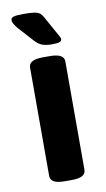

<svg xmlns="http://www.w3.org/2000/svg" viewBox="-84 -760 445 804"><g transform="rotate(-10 139.0 -358.0)"><path d="M125 2Q93 2 78.5 -6.5Q64 -15 64 -31V-492Q64 -508 78.5 -516.5Q93 -525 125 -525H153Q185 -525 199.5 -516.5Q214 -508 214 -492V-31Q214 -15 199.5 -6.5Q185 2 153 2ZM172 -572Q147 -572 130.5 -578Q114 -584 98 -602L41 -665Q33 -675 27.5 -684Q22 -693 22 -701Q22 -711 34 -714.5Q46 -718 75 -718Q106 -718 122 -715.5Q138 -713 146 -706Q154 -699 160 -687L200 -615Q206 -604 209.5 -598Q213 -592 213 -587Q213 -580 205.5 -576Q198 -572 172 -572Z"/></g></svg>

Font: Asap Semi Expanded
Style: Bold
Weight: 700
Width: 6
Designer: Pablo Cosgaya
Foundry: Omnibus-Type
Version: Version 3.001; ttfautohint (v1.8.4.7-5d5b)